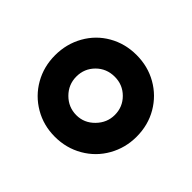

<svg xmlns="http://www.w3.org/2000/svg" viewBox="-92 -920 561 561"><g transform="rotate(-45 188.0 -639.5)"><path d="M19 -640Q19 -687 41.5 -725.5Q64 -764 102.5 -786Q141 -808 188 -808Q235 -808 274 -786Q313 -764 335 -725.5Q357 -687 357 -640Q357 -593 335 -554.5Q313 -516 274.5 -493.5Q236 -471 188 -471Q142 -471 103 -493Q64 -515 41.5 -554Q19 -593 19 -640ZM188 -561Q221 -561 244 -584Q267 -607 267 -640Q267 -674 244 -697Q221 -720 188 -720Q155 -720 131.5 -696.5Q108 -673 108 -640Q108 -608 132 -584.5Q156 -561 188 -561Z"/></g></svg>

Font: Barlow GEO Bold
Style: Regular
Weight: 700
Designer: Jeremy Tribby
Foundry: Tribby Type
Version: Version 1.408